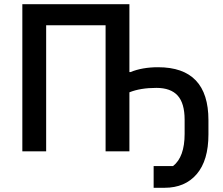

<svg xmlns="http://www.w3.org/2000/svg" viewBox="-20 -718 1060 911"><path d="M709 173V70H801Q856 27 856 -83V-150Q856 -228 823 -264.5Q790 -301 722 -301Q646 -301 594 -280V0H481V-598H199V0H86V-698H594V-376H599Q655 -399 730 -399Q969 -399 969 -148V-80Q969 43 913.5 108Q858 173 761 173Z"/></svg>

Font: IBM Plex Sans Medm
Style: Regular
Weight: 500
Designer: Mike Abbink, Paul van der Laan, Pieter van Rosmalen
Foundry: Bold Monday
Version: Version 3.005